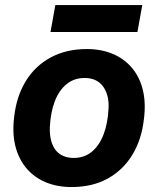

<svg xmlns="http://www.w3.org/2000/svg" viewBox="-20 -744 637 774"><path d="M268.4 10Q209.6 10 162.9 -9.9Q116.3 -29.9 85.1 -67.4Q54 -105 41.4 -157.5Q28.9 -210 37.4 -275.1Q46.7 -356 83.9 -416.9Q121 -477.9 183.9 -512.1Q246.7 -546.3 329.9 -546.3Q388.7 -546.3 435.2 -526.5Q481.7 -506.7 512.7 -469.5Q543.7 -432.3 556.1 -380.1Q568.6 -328 560 -262.6Q550.7 -181 513.4 -119.7Q476.1 -58.4 414.3 -24.2Q352.4 10 268.4 10ZM276.7 -107.3Q319.7 -107.3 349.9 -132.1Q380.1 -157 397.3 -201.5Q414.4 -246 417.4 -304.9Q419.4 -335.1 412.9 -358.4Q406.4 -381.7 393.9 -397.6Q381.4 -413.4 363.1 -421.6Q344.9 -429.7 321.3 -429.7Q279 -429.7 248.6 -405Q218.1 -380.3 201 -335.8Q183.9 -291.3 180.9 -231.9Q179.9 -201.3 185.9 -178Q191.9 -154.7 204.2 -139Q216.6 -123.3 235.2 -115.3Q253.9 -107.3 276.7 -107.3ZM183.6 -615 203.1 -723.7H553.6L534 -615Z"/></svg>

Font: Mona Sans ExtraLight
Style: Italic
Weight: 200
Italic angle: -11.6951°
Designer: Deni Anggara
Foundry: GitHub
Version: Version 2.000